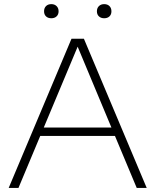

<svg xmlns="http://www.w3.org/2000/svg" viewBox="-20 -932 770 952"><path d="M23 0 334.5 -740H396L707.5 0H658L550 -258H179.5L71.5 0ZM197 -299.5H532.5L365 -700.5ZM496.5 -841.5Q480.5 -841.5 470.5 -850.8Q460.5 -860 460.5 -876Q460.5 -892 470.5 -901.8Q480.5 -911.5 496.5 -911.5Q513 -911.5 522.8 -901.8Q532.5 -892 532.5 -876Q532.5 -860 522.8 -850.8Q513 -841.5 496.5 -841.5ZM234.5 -841.5Q218 -841.5 208.2 -850.8Q198.5 -860 198.5 -876Q198.5 -892 208.2 -901.8Q218 -911.5 234.5 -911.5Q250.5 -911.5 260.5 -901.8Q270.5 -892 270.5 -876Q270.5 -860 260.5 -850.8Q250.5 -841.5 234.5 -841.5Z"/></svg>

Font: Encode Sans Expanded Expanded ExtraLight
Style: Regular
Weight: 200
Width: 7
Designer: Multiple Designers
Foundry: Impallari Type
Version: Version 3.000; ttfautohint (v1.8.3) -l 8 -r 50 -G 200 -x 14 